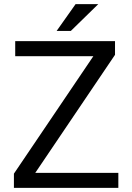

<svg xmlns="http://www.w3.org/2000/svg" viewBox="-20 -910 638 930"><path d="M150.9 -72.8H553.2V0H47.4V-68.8L432.1 -637.7H53.7V-710.9H537.1V-644.5ZM346.2 -890.1H456.1L323.2 -760.3H254.4Z"/></svg>

Font: Roboto Web
Style: Regular
Weight: 400
Designer: Google
Version: Version 1.200310; 2013